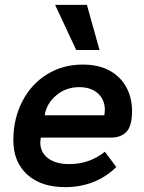

<svg xmlns="http://www.w3.org/2000/svg" viewBox="-20 -761 594 791"><path d="M35 -183Q35 -272 72 -343.5Q109 -415 174 -455Q239 -495 321 -495Q387 -495 432.5 -469.5Q478 -444 501 -400.5Q524 -357 524 -304Q524 -242 501 -218Q478 -194 436 -194H148Q146 -180 146 -174Q146 -133 178 -109Q210 -85 265 -85Q349 -85 412 -136L459 -73Q419 -33 365.5 -11.5Q312 10 249 10Q149 10 92 -42Q35 -94 35 -183ZM410 -286Q412 -302 412 -308Q412 -350 383.5 -376Q355 -402 306 -402Q252 -402 212 -368.5Q172 -335 164 -286ZM207 -741H338L390 -555H294Z"/></svg>

Font: Niramit SemiBold
Style: Italic
Weight: 600
Italic angle: -10°
Designer: Katatrad Aksorn Co.,Ltd.
Foundry: Cadson Demak Co.,Ltd.
Version: Version 1.001; ttfautohint (v1.6)